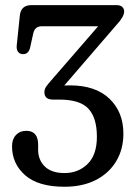

<svg xmlns="http://www.w3.org/2000/svg" viewBox="-20 -720 532 750"><path d="M462 -198Q462 -136.5 433.5 -89.5Q405 -42.5 353.5 -16.5Q302 9.5 232 9.5Q129.5 9.5 78.2 -35.5Q27 -80.5 27 -149Q27 -176.5 42.5 -192.8Q58 -209 82.5 -209Q129 -209 129 -154.5V-135Q129 -95 155.2 -69.5Q181.5 -44 232 -44Q286 -44 322.2 -79.5Q358.5 -115 358.5 -186Q358.5 -259 325.8 -295Q293 -331 211.5 -331H187Q153.5 -331 153.5 -359.5Q153.5 -371.5 160.2 -381.5Q167 -391.5 177.5 -403L363.5 -617.5H143.5Q115.5 -617.5 109.5 -588L98 -535.5Q92 -508 69.5 -508.5Q58 -508.5 50.8 -517.2Q43.5 -526 45.5 -544.5L57.5 -659Q61.5 -700 103 -700H435Q450 -700 457.5 -693Q465 -686 465 -675Q465 -654.5 434 -621.5L231 -386Q243.5 -386.5 253 -386.5Q353.5 -386.5 407.8 -334.2Q462 -282 462 -198Z"/></svg>

Font: Fraunces 144pt SuperSoft
Style: Regular
Weight: 400
Version: Version 1.000;[b76b70a41]